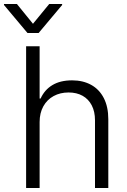

<svg xmlns="http://www.w3.org/2000/svg" viewBox="-59 -938 632 958"><path d="M138.7 0H71.3V-707H138.7V-446.3H143.6Q163.1 -489.7 202.4 -513.4Q241.7 -537.1 300.8 -537.1Q355 -537.1 395.8 -514.6Q436.5 -492.2 459 -448.5Q481.4 -404.8 481.4 -342.8V0H415V-337.9Q415 -380.9 398.9 -412.1Q382.8 -443.4 353.3 -460Q323.7 -476.6 283.2 -476.6Q241.2 -476.6 208.5 -458.7Q175.8 -440.9 157.2 -407.5Q138.7 -374 138.7 -329.1ZM105.5 -819.3 186.5 -918H251V-913.1L133.8 -773.4H78.1L-39.1 -913.1V-918H25.4Z"/></svg>

Font: Pretendard JP Light
Style: Regular
Weight: 300
Designer: Base glyphs from Inter by Rasmus Andersson; Hangeul glyphs from Noto Sans CJK(Source Han Sans) by Jang Soo-young and Kan
Foundry: Kil Hyung-jin
Version: Version 1.309